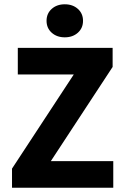

<svg xmlns="http://www.w3.org/2000/svg" viewBox="-20 -875 581 895"><path d="M36 0V-89L324 -528H63V-652H505V-563L217 -124H508V0ZM282 -701Q245 -701 221 -722.5Q197 -744 197 -778Q197 -812 221 -833.5Q245 -855 282 -855Q319 -855 343 -833.5Q367 -812 367 -778Q367 -744 343 -722.5Q319 -701 282 -701Z"/></svg>

Font: TT Toshiba Sans
Style: Bold
Weight: 700
Designer: Paul D. Hunt
Foundry: Toshiba Corporation
Version: Version 2.020;PS 2.000;hotconv 1.0.86;makeotf.lib2.5.63406